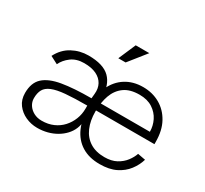

<svg xmlns="http://www.w3.org/2000/svg" viewBox="-145 -914 1213 1138"><g transform="rotate(30 462.0 -345.5)"><path d="M649 13Q576 13 525.5 -18.5Q475 -50 449 -109Q423 -168 423 -248Q423 -330 450 -389Q477 -448 527.5 -480Q578 -512 646 -512Q710 -512 761 -483Q812 -454 842 -399.5Q872 -345 872 -267V-252H461V-302H812Q812 -342 794 -378.5Q776 -415 740 -438.5Q704 -462 650 -462Q585 -462 546 -433.5Q507 -405 489.5 -356Q472 -307 472 -245Q472 -182 492.5 -135Q513 -88 553.5 -62.5Q594 -37 653 -37Q701 -37 734 -55Q767 -73 787.5 -100Q808 -127 817 -154L870 -144Q858 -103 830.5 -67Q803 -31 758.5 -9Q714 13 649 13ZM221 12Q179 12 141.5 -5Q104 -22 80 -54Q56 -86 56 -132Q56 -202 95.5 -238Q135 -274 214 -287.5Q293 -301 413 -301L416 -333Q420 -371 404.5 -399.5Q389 -428 356 -444Q323 -460 272 -460Q220 -460 185 -434Q150 -408 134 -373L82 -400Q111 -457 162 -484.5Q213 -512 272 -512Q374 -512 419 -467Q464 -422 464 -338V-145L440 -163Q440 -134 429 -107.5Q418 -81 397.5 -59Q377 -37 349.5 -21Q322 -5 289.5 3.5Q257 12 221 12ZM223 -38Q267 -38 302 -53.5Q337 -69 361.5 -96Q386 -123 399.5 -157.5Q413 -192 413 -230V-251Q324 -251 266.5 -246Q209 -241 176 -227.5Q143 -214 130 -190.5Q117 -167 117 -131Q117 -106 130.5 -85Q144 -64 168 -51Q192 -38 223 -38ZM482 -586H432L483 -704H576Z"/></g></svg>

Font: Inclusive Sans Light
Style: Regular
Weight: 300
Designer: Olivia King
Foundry: Olivia King
Version: Version 2.004